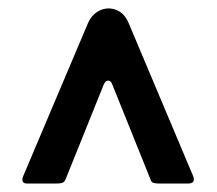

<svg xmlns="http://www.w3.org/2000/svg" viewBox="-20 -560 515 455"><path d="M246 -360Q243 -369 236.5 -369Q230 -369 226 -360L135 -134Q132 -128 127 -126.5Q122 -125 113 -125H45Q27 -125 36 -145L188 -504Q198 -527 217 -535.5Q236 -544 255.5 -536.5Q275 -529 285 -505L438 -142Q444 -125 425 -125H360Q353 -125 346 -126Q339 -127 337 -134Z"/></svg>

Font: Libre Franklin Thin
Style: Bold
Weight: 700
Version: Version 3.000